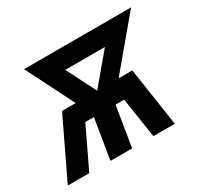

<svg xmlns="http://www.w3.org/2000/svg" viewBox="-134 -667 850 814"><g transform="rotate(-30 291.0 -260.0)"><path d="M-18 0 119 -286H186L68 -520H592L396 -286H463L506 0H401L371 -196H329L297 0H191L223 -196H181L87 0ZM291 -286 412 -430H218Z"/></g></svg>

Font: Iosevka Aile Semibold Oblique
Style: Regular
Weight: 600
Italic angle: -9°
Designer: Belleve Invis
Foundry: Belleve Invis
Version: Version 31.1.0; ttfautohint (v1.8.4)